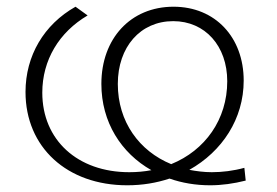

<svg xmlns="http://www.w3.org/2000/svg" viewBox="-20 -547 825 572"><path d="M359 5C404 5 446 -2 485 -15C522 -2 563 5 606 5C641 5 676 0 712 -9L708 -47C675 -38 642 -34 611 -34C588 -34 565 -37 544 -41C642 -96 706 -193 706 -307C706 -436 621 -527 497 -527C369 -527 282 -432 282 -297C282 -183 341 -91 431 -40C410 -36 388 -34 365 -34C211 -34 106 -130 106 -271C106 -368 156 -451 241 -501L205 -527C111 -474 56 -381 56 -273C56 -108 180 5 359 5ZM331 -297C331 -407 398 -484 496 -484C591 -484 657 -410 657 -305C657 -191 591 -99 490 -58C395 -97 331 -184 331 -297Z"/></svg>

Font: Chess Sans Light
Style: Regular
Weight: 300
Designer: Wolf Bōese
Foundry: Wolf Bōese
Version: Version 7.223;Glyphs 3.3 (3306)